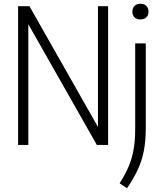

<svg xmlns="http://www.w3.org/2000/svg" viewBox="-20 -773 864 1024"><path d="M76.5 0V-740H137L502.5 -96V-740H556.5V0H496.5L131 -644V0ZM657.5 231 618 204.5Q647.5 158.5 665.8 115.5Q684 72.5 692.5 24.8Q701 -23 701 -84V-541.5H757.5V-89.5Q757.5 -22 747.2 31.2Q737 84.5 714.8 132Q692.5 179.5 657.5 231ZM729 -669.5Q709 -669.5 697.5 -680.5Q686 -691.5 686 -710.5Q686 -730 697.5 -741.5Q709 -753 729 -753Q749 -753 760.5 -741.5Q772 -730 772 -710.5Q772 -691.5 760.5 -680.5Q749 -669.5 729 -669.5Z"/></svg>

Font: Encode Sans Cnd Lt
Style: Regular
Weight: 300
Width: 3
Designer: Multiple Designers
Foundry: Impallari Type
Version: Version 3.002; ttfautohint (v1.8.3) -l 8 -r 50 -G 200 -x 14 